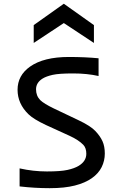

<svg xmlns="http://www.w3.org/2000/svg" viewBox="-20 -984 623 1009"><path d="M83 -4.4V-99.1Q154.3 -83 226.6 -83Q298.8 -83 335 -91.1Q371.1 -99.1 393.1 -112.3Q433.6 -136.7 433.6 -175.8Q433.6 -206.1 418 -222.7Q393.1 -248.5 346.2 -270L221.2 -327.1Q156.7 -357.4 129.9 -383.3Q72.3 -439 72.3 -512.2Q72.3 -587.4 137.7 -633.8Q209.5 -684.6 341.8 -684.6Q427.2 -684.6 498 -677.7V-584.5Q438 -598.1 364 -598.1Q290 -598.1 256.6 -590.6Q223.1 -583 204.1 -571.3Q169.4 -549.8 169.4 -514.6Q169.4 -480.5 191.4 -458Q210.9 -439 262.7 -414.1L391.1 -353Q455.1 -322.8 480.7 -295.9Q506.3 -269 518.6 -241.9Q530.8 -214.8 530.8 -177Q530.8 -139.2 514.2 -105.7Q497.6 -72.3 462.6 -47.6Q427.7 -22.9 373.5 -9Q319.3 4.9 241 4.9Q162.6 4.9 83 -4.4ZM157.2 -852.1 315.4 -964.4 473.6 -852.1V-758.3L315.4 -862.8L157.2 -758.3Z"/></svg>

Font: Inder
Style: Regular
Weight: 400
Designer: Irina Smirnova
Foundry: Irina Smirnova
Version: Version 1.001